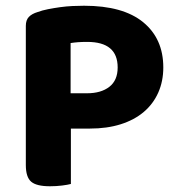

<svg xmlns="http://www.w3.org/2000/svg" viewBox="-20 -642 618 669"><path d="M227 -194V-1Q216 2 196 4.5Q176 7 154 7Q107 7 88.5 -9Q70 -25 70 -67V-552Q70 -572 80.5 -583Q91 -594 111 -600Q127 -606 147.5 -610Q168 -614 189.5 -617Q211 -620 232.5 -621Q254 -622 273 -622Q409 -622 479 -564.5Q549 -507 549 -407Q549 -359 531.5 -319.5Q514 -280 481 -252Q448 -224 400.5 -209Q353 -194 293 -194ZM283 -317Q332 -317 361 -339.5Q390 -362 390 -407Q390 -496 284 -496Q266 -496 252.5 -495Q239 -494 226 -492V-317Z"/></svg>

Font: Baloo Paaji 2
Style: Bold
Weight: 700
Designer: Shuchita Grover, Noopur Datye and Ek Type
Foundry: Ek Type
Version: Version 1.640;hotconv 1.0.111;makeotfexe 2.5.65597; ttfautoh